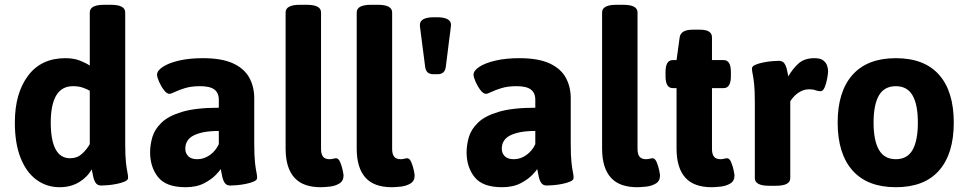

<svg xmlns="http://www.w3.org/2000/svg" viewBox="-20 -774 4046 802"><path d="M443 -754Q503 -754 503 -722V-176Q503 -124 506 -96.5Q509 -69 512 -55.5Q515 -42 515 -31Q515 -22 501.5 -16Q488 -10 468.5 -6Q449 -2 430.5 -0.5Q412 1 403 1Q387 1 379.5 -10.5Q372 -22 369 -38Q366 -54 363 -67Q346 -35 311 -13.5Q276 8 229 8Q175 8 132.5 -23Q90 -54 66 -114.5Q42 -175 42 -262Q42 -384 97 -457.5Q152 -531 253 -531Q288 -531 313.5 -521Q339 -511 355 -500V-722Q355 -754 415 -754ZM285 -414Q238 -414 215 -375.5Q192 -337 192 -262Q192 -189 212 -151Q232 -113 273 -113Q302 -113 322 -131Q342 -149 355 -172V-395Q343 -402 325.5 -408Q308 -414 285 -414Z M827 -531Q906 -531 953 -509.5Q1000 -488 1021 -450Q1042 -412 1042 -364V-176Q1042 -124 1045 -96.5Q1048 -69 1051 -55.5Q1054 -42 1054 -31Q1054 -22 1040.5 -16Q1027 -10 1007.5 -6Q988 -2 969.5 -0.5Q951 1 942 1Q926 1 918.5 -10.5Q911 -22 908 -38Q905 -54 902 -68Q899 -62 881.5 -43.5Q864 -25 832.5 -8.5Q801 8 755 8Q674 8 640.5 -34Q607 -76 607 -138Q607 -169 616.5 -201.5Q626 -234 655 -262Q684 -290 741.5 -307Q799 -324 894 -324V-357Q894 -386 875.5 -400Q857 -414 816 -414Q779 -414 753 -406Q727 -398 710.5 -390Q694 -382 688 -382Q677 -382 665 -397.5Q653 -413 644.5 -432.5Q636 -452 636 -462Q636 -479 660.5 -495Q685 -511 728 -521Q771 -531 827 -531ZM894 -227Q858 -227 832 -222Q806 -217 788.5 -208Q771 -199 762.5 -185Q754 -171 754 -153Q754 -134 766.5 -121.5Q779 -109 804 -109Q833 -109 857.5 -127Q882 -145 894 -172Z M1261 -754Q1321 -754 1321 -722V-152Q1321 -130 1329.5 -119.5Q1338 -109 1357 -109Q1364 -109 1372 -111Q1380 -113 1384 -113Q1394 -113 1401 -96.5Q1408 -80 1411.5 -62.5Q1415 -45 1415 -41Q1415 -18 1397.5 -7.5Q1380 3 1357 5.5Q1334 8 1319 8Q1284 8 1256.5 -1.5Q1229 -11 1210.5 -31Q1192 -51 1182.5 -81.5Q1173 -112 1173 -154V-722Q1173 -754 1233 -754Z M1558 -754Q1618 -754 1618 -722V-152Q1618 -130 1626.5 -119.5Q1635 -109 1654 -109Q1661 -109 1669 -111Q1677 -113 1681 -113Q1691 -113 1698 -96.5Q1705 -80 1708.5 -62.5Q1712 -45 1712 -41Q1712 -18 1694.5 -7.5Q1677 3 1654 5.5Q1631 8 1616 8Q1581 8 1553.5 -1.5Q1526 -11 1507.5 -31Q1489 -51 1479.5 -81.5Q1470 -112 1470 -154V-722Q1470 -754 1530 -754Z M1804 -702Q1864 -702 1864 -670Q1864 -667 1861.5 -648Q1859 -629 1855.5 -601.5Q1852 -574 1848.5 -545Q1845 -516 1842 -494Q1838 -464 1808 -464H1790Q1760 -464 1756 -494L1734 -665V-670Q1734 -702 1794 -702Z M2149 -531Q2228 -531 2275 -509.5Q2322 -488 2343 -450Q2364 -412 2364 -364V-176Q2364 -124 2367 -96.5Q2370 -69 2373 -55.5Q2376 -42 2376 -31Q2376 -22 2362.5 -16Q2349 -10 2329.5 -6Q2310 -2 2291.5 -0.5Q2273 1 2264 1Q2248 1 2240.5 -10.5Q2233 -22 2230 -38Q2227 -54 2224 -68Q2221 -62 2203.5 -43.5Q2186 -25 2154.5 -8.5Q2123 8 2077 8Q1996 8 1962.5 -34Q1929 -76 1929 -138Q1929 -169 1938.5 -201.5Q1948 -234 1977 -262Q2006 -290 2063.5 -307Q2121 -324 2216 -324V-357Q2216 -386 2197.5 -400Q2179 -414 2138 -414Q2101 -414 2075 -406Q2049 -398 2032.5 -390Q2016 -382 2010 -382Q1999 -382 1987 -397.5Q1975 -413 1966.5 -432.5Q1958 -452 1958 -462Q1958 -479 1982.5 -495Q2007 -511 2050 -521Q2093 -531 2149 -531ZM2216 -227Q2180 -227 2154 -222Q2128 -217 2110.5 -208Q2093 -199 2084.5 -185Q2076 -171 2076 -153Q2076 -134 2088.5 -121.5Q2101 -109 2126 -109Q2155 -109 2179.5 -127Q2204 -145 2216 -172Z M2583 -754Q2643 -754 2643 -722V-152Q2643 -130 2651.5 -119.5Q2660 -109 2679 -109Q2686 -109 2694 -111Q2702 -113 2706 -113Q2716 -113 2723 -96.5Q2730 -80 2733.5 -62.5Q2737 -45 2737 -41Q2737 -18 2719.5 -7.5Q2702 3 2679 5.5Q2656 8 2641 8Q2606 8 2578.5 -1.5Q2551 -11 2532.5 -31Q2514 -51 2504.5 -81.5Q2495 -112 2495 -154V-722Q2495 -754 2555 -754Z M2904 -650Q2954 -650 2954 -618V-523H3003Q3033 -523 3033 -473V-456Q3033 -406 3003 -406H2954V-152Q2954 -130 2962.5 -119.5Q2971 -109 2990 -109Q2997 -109 3005 -111Q3013 -113 3017 -113Q3027 -113 3034 -96.5Q3041 -80 3044.5 -62.5Q3048 -45 3048 -41Q3048 -18 3030.5 -7.5Q3013 3 2990 5.5Q2967 8 2952 8Q2917 8 2889.5 -1.5Q2862 -11 2843.5 -31Q2825 -51 2815.5 -81.5Q2806 -112 2806 -154V-406H2790Q2760 -406 2760 -456V-473Q2760 -523 2790 -523H2806L2819 -618Q2824 -650 2873 -650Z M3382 -531Q3407 -531 3419 -521.5Q3431 -512 3435 -499.5Q3439 -487 3439 -477Q3439 -468 3435.5 -447.5Q3432 -427 3425 -410Q3418 -393 3408 -393Q3397 -393 3386.5 -397Q3376 -401 3361 -401Q3341 -401 3325 -392.5Q3309 -384 3298 -372.5Q3287 -361 3281 -351V-30Q3281 2 3221 2H3193Q3133 2 3133 -30V-347Q3133 -397 3130 -424Q3127 -451 3124 -464.5Q3121 -478 3121 -488Q3121 -497 3134.5 -503Q3148 -509 3167.5 -513Q3187 -517 3205.5 -518.5Q3224 -520 3233 -520Q3249 -520 3256.5 -509Q3264 -498 3267 -483Q3270 -468 3273 -455Q3289 -484 3314 -507.5Q3339 -531 3382 -531Z M3722 -531Q3841 -531 3902.5 -461.7Q3964 -392.3 3964 -261.7Q3964 -132 3902.7 -62Q3841.4 8 3722 8Q3603 8 3541 -62Q3479 -132 3479 -262Q3479 -391.5 3541 -461.3Q3603 -531 3722 -531ZM3722 -414Q3673.9 -414 3651.4 -375.5Q3629 -337 3629 -261.6Q3629 -187 3651.5 -148Q3674 -109 3722 -109Q3770 -109 3792 -148Q3814 -187 3814 -262Q3814 -337 3791.8 -375.5Q3769.6 -414 3722 -414Z"/></svg>

Font: Asap VF Beta
Style: Regular
Weight: 400
Designer: Pablo Cosgaya
Foundry: Pablo Cosgaya
Version: Version 1.007